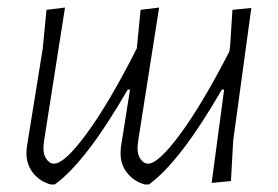

<svg xmlns="http://www.w3.org/2000/svg" viewBox="-20 -480 735 508"><path d="M152 -460 97 -110 95 -92Q94 -72 102.5 -59.5Q111 -47 123 -47Q151 -47 210 -127.5Q269 -208 342 -352L352 -454L401 -460L346 -110L344 -92Q343 -72 351.5 -59.5Q360 -47 372 -47Q399 -47 457 -125.5Q515 -204 587 -344L589 -360L595 -454L645 -459L597 -108L591 -1L540 4L573 -243H567Q456 -51 374 8H363Q334 0 316 -23Q298 -46 299 -78L300 -91L324 -243H318Q207 -51 125 8H114Q85 0 67 -23Q49 -46 50 -78L51 -91L93 -351L103 -454Z"/></svg>

Font: Alegreya Sans SC Light
Style: Italic
Weight: 300
Italic angle: -7°
Designer: Juan Pablo del Peral
Foundry: Huerta Tipografica
Version: Version 2.007